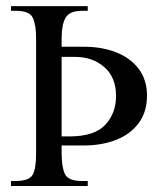

<svg xmlns="http://www.w3.org/2000/svg" viewBox="-20 -619 543 639"><path d="M469.2 -300.8Q469.2 -247.1 442.1 -210Q415 -172.9 367.2 -153.8Q319.3 -134.8 257.8 -134.8H185.1V-107.9Q185.1 -63.5 196 -40Q207 -16.6 252.9 -16.6H272V0H16.6V-16.6H32.2Q76.7 -16.6 88.4 -36.9Q100.1 -57.1 100.1 -106V-492.7Q100.1 -536.6 89.1 -559.8Q78.1 -583 33.2 -583H16.6V-598.6H272V-583H252.9Q211.4 -583 198.2 -559.8Q185.1 -536.6 185.1 -492.7V-463.4H259.8Q319.8 -463.4 367.2 -444.6Q414.6 -425.8 441.9 -389.4Q469.2 -353 469.2 -300.8ZM366.2 -299.3Q366.2 -361.8 327.1 -395.8Q288.1 -429.7 229.5 -429.7H185.1V-165H210.9Q294.9 -165 330.6 -203.9Q366.2 -242.7 366.2 -299.3Z"/></svg>

Font: Scheherazade New
Style: Regular
Weight: 400
Designer: SIL International
Foundry: SIL International
Version: Version 4.000